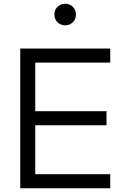

<svg xmlns="http://www.w3.org/2000/svg" viewBox="-20 -1004 652 1024"><path d="M88 -745H568V-670H168V-411H548V-336H168V-75H568V0H88ZM270 -927Q270 -951 286.5 -967.5Q303 -984 328 -984Q352 -984 368.5 -967.5Q385 -951 385 -927Q385 -902 368.5 -885.5Q352 -869 328 -869Q303 -869 286.5 -885.5Q270 -902 270 -927Z"/></svg>

Font: Trafiko Sans Variable
Style: Regular
Weight: 400
Designer: Gumpita Rahayu / Trafiko
Foundry: Tokotype / Trafiko
Version: Version 0.001;FEAKit 1.0